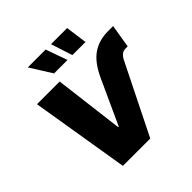

<svg xmlns="http://www.w3.org/2000/svg" viewBox="-240 -1146 1338 1338"><g transform="rotate(-45 429.0 -477.0)"><path d="M540 -541Q587.9 -646.5 652.6 -691.9Q717.3 -737.3 810.1 -737.3H857.9L829.6 -565.4H808.1Q768.6 -565.4 744.6 -518.6L486.8 0H217.3L97.7 -727.5H321.3L384.8 -214.8H390.6ZM333.5 -794.9 233.9 -954.1H409.7L466.3 -794.9ZM514.2 -794.9 462.4 -954.1H621.6L643.1 -794.9Z"/></g></svg>

Font: Inter Black
Style: Italic
Weight: 900
Italic angle: -9.39999°
Designer: Rasmus Andersson
Foundry: rsms
Version: Version 4.000;git-a52131595